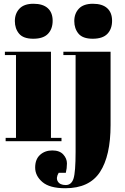

<svg xmlns="http://www.w3.org/2000/svg" viewBox="-20 -751 663 1021"><path d="M157 -545Q104 -545 81.5 -572Q59 -599 59 -639Q59 -679 83.5 -705Q108 -731 158 -731Q208 -731 234 -707.5Q260 -684 260 -640.5Q260 -597 235 -571Q210 -545 157 -545ZM6 -476H251V-18H307V0H10V-18H65V-458H6ZM568 -476V-86Q568 78 511.5 164Q455 250 327 250Q244 250 205.5 217Q167 184 167 140Q167 96 193 72.5Q219 49 258 49Q297 49 316.5 70.5Q336 92 336 118Q336 144 330 168H292Q276 195 287.5 214Q299 233 329.5 233Q360 233 371 198.5Q382 164 382 56V-458H317V-476ZM473 -545Q420 -545 397.5 -572Q375 -599 375 -639Q375 -679 399.5 -705Q424 -731 474 -731Q524 -731 550 -707.5Q576 -684 576 -640.5Q576 -597 551 -571Q526 -545 473 -545Z"/></svg>

Font: Abril Fatface
Style: Regular
Weight: 400
Designer: Veronika Burian, Jos Scaglione
Foundry: TypeTogether
Version: Version 1.001